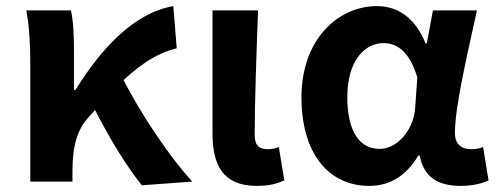

<svg xmlns="http://www.w3.org/2000/svg" viewBox="-20 -594 1625 628"><path d="M444 12 609 0C531 -85 441 -222 384 -332C447 -390 499 -422 558 -436L547 -574C419 -552 311 -436 227 -300H222V-423C222 -475 220 -526 212 -560H66C77 -503 79 -437 79 -393V0H217V-33C217 -114 231 -169 271 -212L291 -234C342 -134 397 -46 444 12Z M820 14C863 14 888 6 910 -4L892 -113C880 -108 867 -106 858 -106C828 -106 813 -117 813 -153C813 -258 819 -423 824 -560H675V-159C675 -54 709 14 820 14Z M1188 14C1255 14 1309 -19 1348 -85H1353C1366 -14 1413 14 1487 14C1529 14 1559 5 1578 -4L1560 -113C1547 -108 1534 -106 1522 -106C1491 -106 1468 -120 1468 -159C1468 -248 1511 -426 1540 -560H1396L1376 -452H1372C1337 -539 1278 -574 1213 -574C1084 -574 966 -463 966 -276C966 -93 1054 14 1188 14ZM1222 -107C1157 -107 1116 -162 1116 -277C1116 -398 1175 -453 1234 -453C1282 -453 1320 -422 1345 -341L1338 -242C1333 -167 1278 -107 1222 -107Z"/></svg>

Font: Noto Sans TC
Style: Bold
Weight: 700
Designer: Ryoko NISHIZUKA 西塚涼子 (kana, bopomofo & ideographs); Paul D. Hunt (Latin, Greek & Cyrillic); Sandoll Communications 산돌커뮤니
Foundry: Adobe
Version: Version 2.004;hotconv 1.0.118;makeotfexe 2.5.65603